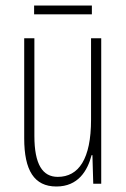

<svg xmlns="http://www.w3.org/2000/svg" viewBox="-20 -668 458 698"><path d="M314 -648H104V-616H314ZM348 -529H311V-233C311 -90 266 -25 190 -25C135 -25 105 -70 105 -174V-529H68V-165C68 -49 104 10 185 10C264 10 298 -47 313 -104H316L319 0H348Z"/></svg>

Font: Noto Sans Ethiopic ExtraCondensed ExtraLight
Style: Regular
Weight: 200
Width: 2
Designer: Monotype Design Team
Foundry: Monotype Imaging Inc.
Version: Version 2.102